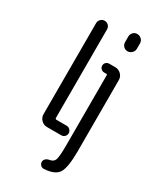

<svg xmlns="http://www.w3.org/2000/svg" viewBox="-241 -846 982 1160"><g transform="rotate(30 250.0 -266.0)"><path d="M398.4 -718.8V-680.7Q398.4 -664.1 385.7 -651.9Q373 -639.6 356 -639.6Q338.9 -639.6 327.6 -651.9Q316.4 -664.1 316.4 -680.7V-718.8Q316.4 -735.4 327.6 -747.6Q338.9 -759.8 356 -759.8Q373 -759.8 385.7 -748Q398.4 -736.3 398.4 -718.8ZM274.4 165Q304.7 161.1 312.5 137.2Q320.3 113.3 320.3 37.1V-451.2Q320.3 -458 314.5 -458H298.8Q286.1 -458 276.9 -466.8Q267.6 -475.6 267.6 -488.8Q267.6 -502 276.9 -510.7Q286.1 -519.5 298.8 -519.5H340.8Q364.3 -519.5 381.3 -502.9Q398.4 -486.3 398.4 -462.9V33.2Q398.4 147.5 374 186Q349.6 224.6 274.4 228.5Q261.7 229.5 252 220.2Q242.2 210.9 242.2 197.8Q242.2 184.6 252 175.8Q261.7 167 274.4 165ZM164.1 0Q140.6 0 124 -17.1Q107.4 -34.2 107.4 -56.6V-692.4Q107.4 -708 118.7 -719.2Q129.9 -730.5 146 -730.5Q162.1 -730.5 172.9 -719.2Q183.6 -708 183.6 -692.4V-75.2Q183.6 -66.4 193.4 -66.4H263.7Q277.3 -66.4 287.1 -56.2Q296.9 -45.9 296.9 -32.7Q296.9 -19.5 287.6 -9.8Q278.3 0 263.7 0Z"/></g></svg>

Font: Rounded Mgen+ 1mn regular
Style: Regular
Weight: 400
Designer: [Source Han Sans]
Ryoko NISHIZUKA  (kana & ideographs); Paul D. Hunt (Latin, Greek & Cyrillic); Wenlong ZHANG  (bopomofo
Version: Version 1.059.20150602